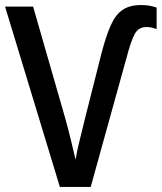

<svg xmlns="http://www.w3.org/2000/svg" viewBox="-21 -740 641 760"><path d="M216 0 -1 -714H110L236 -276Q249 -230 259.5 -186.5Q270 -143 278 -108Q284 -144 295.5 -189.5Q307 -235 318 -281L381 -530Q399 -599 418 -641Q437 -683 465 -701.5Q493 -720 537 -720Q558 -720 573 -717Q588 -714 599 -710V-625Q591 -628 581 -630.5Q571 -633 559 -633Q527 -633 512 -605Q497 -577 480 -512L338 0Z"/></svg>

Font: Noto Sans Mono Medium
Style: Regular
Weight: 500
Designer: Monotype Design Team
Foundry: Monotype Imaging Inc.
Version: Version 2.014